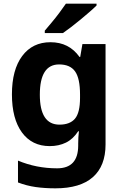

<svg xmlns="http://www.w3.org/2000/svg" viewBox="-20 -786 673 1046"><path d="M255 -556Q356 -556 413 -476H417L429 -546H555V1Q555 118 486 179Q417 240 282 240Q224 240 174.5 233Q125 226 78 208V89Q178 131 291 131Q406 131 406 7V-4Q406 -20 407 -38.5Q408 -57 410 -71H406Q378 -28 339 -9Q300 10 251 10Q154 10 99.5 -64.5Q45 -139 45 -272Q45 -406 101 -481Q157 -556 255 -556ZM302 -435Q197 -435 197 -270Q197 -107 304 -107Q361 -107 388.5 -139.5Q416 -172 416 -253V-271Q416 -359 389 -397Q362 -435 302 -435ZM506 -766V-756Q492 -742 469 -722Q446 -702 419.5 -680Q393 -658 367.5 -638.5Q342 -619 323 -606H224V-619Q240 -638 261.5 -663.5Q283 -689 303.5 -716.5Q324 -744 339 -766Z"/></svg>

Font: BC Sans
Style: Bold
Weight: 700
Designer: Monotype Design Team
Province of B.C.
Foundry: Monotype Imaging Inc.
Version: Version 2.000;GOOG;noto-source:20170915:90ef993387c0